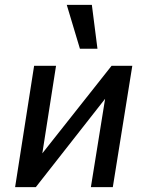

<svg xmlns="http://www.w3.org/2000/svg" viewBox="-20 -768 603 788"><path d="M42 0 120 -498H210L150 -115H135L438 -498H523L443 0H353L415 -385H429L127 0ZM308 -568 254 -748H357L380 -568Z"/></svg>

Font: Nunito Sans 7pt Condensed SemiBold
Style: Italic
Weight: 600
Width: 3
Italic angle: -9°
Designer: Vernon Adams
Foundry: Vernon Adams
Version: Version 3.101;gftools[0.9.27]